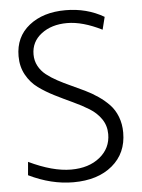

<svg xmlns="http://www.w3.org/2000/svg" viewBox="-52 -752 594 803"><g transform="rotate(-5 245.0 -350.0)"><path d="M37.1 -36.1 42 -91.8Q142.1 -43.9 219.2 -43.9Q293.5 -43.9 339.8 -81.5Q386.2 -119.1 386.2 -178.2Q386.2 -213.9 367.2 -241.7Q348.1 -269.5 317.6 -288.3Q287.1 -307.1 250.5 -324Q213.9 -340.8 177 -359.4Q140.1 -377.9 109.6 -400.1Q79.1 -422.4 60.1 -456.8Q41 -491.2 41 -535.2Q41 -616.2 99.9 -663.1Q158.7 -710 252.9 -710Q342.3 -710 414.1 -668L400.9 -615.2Q319.8 -655.8 254.9 -655.8Q189.5 -655.8 146.7 -623Q104 -590.3 104 -537.1Q104 -510.7 115.7 -488.8Q127.4 -466.8 147.5 -450.9Q167.5 -435.1 193.4 -421.1Q219.2 -407.2 247.8 -394.3Q276.4 -381.3 305.2 -367.4Q334 -353.5 359.9 -335.7Q385.7 -317.9 405.8 -296.9Q425.8 -275.9 437.5 -245.6Q449.2 -215.3 449.2 -179.2Q449.2 -92.8 387.9 -41.5Q326.7 9.8 224.1 9.8Q131.3 9.8 37.1 -36.1Z"/></g></svg>

Font: LT Hoop Light
Style: Regular
Weight: 300
Designer: Daniel Lyons
Foundry: LyonsType
Version: Version 1.000